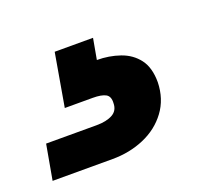

<svg xmlns="http://www.w3.org/2000/svg" viewBox="-152 -88 491 433"><g transform="rotate(-20 93.5 129.0)"><path d="M-91 265 -76 181H45Q69 181 83.5 173Q98 165 98 147Q99 131 89 125.5Q79 120 58 120H-9L13 -7H105L96 43Q125 43 151 52Q177 61 192.5 81.5Q208 102 208 137Q207 177 185.5 206Q164 235 129 250Q94 265 53 265Z"/></g></svg>

Font: DM Sans 20pt Black
Style: Italic
Weight: 900
Italic angle: -10°
Version: Version 4.004;gftools[0.9.30]